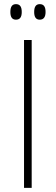

<svg xmlns="http://www.w3.org/2000/svg" viewBox="-20 -907 269 927"><path d="M57 -812C76 -812 85 -824 85 -849C85 -875 76 -887 57 -887C39 -887 30 -875 30 -849C30 -824 39 -812 57 -812ZM172 -812C190 -812 200 -824 200 -849C200 -875 191 -887 172 -887C154 -887 145 -875 145 -849C145 -824 154 -812 172 -812ZM96 0H133V-714H96Z"/></svg>

Font: Noto Sans Condensed ExtraLight
Style: Regular
Weight: 200
Width: 3
Designer: Monotype Design Team
Foundry: Monotype Imaging Inc.
Version: Version 2.013